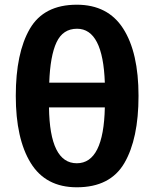

<svg xmlns="http://www.w3.org/2000/svg" viewBox="-20 -785 654 815"><path d="M568 -378Q568 -562 503 -663.5Q438 -765 306 -765Q166 -765 106.5 -662.5Q47 -560 47 -378Q47 -196 110.5 -93Q174 10 306 10Q448 10 508 -93Q568 -196 568 -378ZM307 -663Q417 -663 425 -434H189Q193 -548 220 -605.5Q247 -663 307 -663ZM306 -92Q191 -92 188 -329H425Q420 -92 306 -92Z"/></svg>

Font: Noto Sans UI
Style: Bold
Weight: 700
Designer: Monotype Design Team
Foundry: Monotype Imaging Inc.
Version: Version 1.901